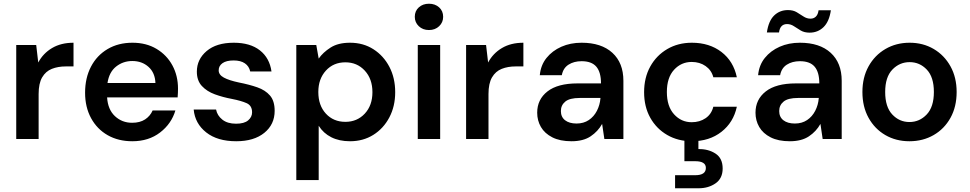

<svg xmlns="http://www.w3.org/2000/svg" viewBox="-20 -745 5197 1029"><path d="M67 0V-504H174L185 -410Q211 -459 259 -487.5Q307 -516 374 -516V-389H332Q291 -389 258 -376Q225 -363 206 -330.5Q187 -298 187 -241V0Z M689 12Q614 12 557 -20.5Q500 -53 468 -112Q436 -171 436 -248Q436 -327 467.5 -387.5Q499 -448 556.5 -482Q614 -516 690 -516Q764 -516 819 -483Q874 -450 904 -394.5Q934 -339 934 -270Q934 -260 933.5 -248Q933 -236 932 -223H554Q558 -158 596 -122.5Q634 -87 688 -87Q730 -87 757.5 -105Q785 -123 798 -153H920Q899 -82 838 -35Q777 12 689 12ZM689 -418Q640 -418 602.5 -388.5Q565 -359 556 -300H813Q811 -355 776 -386.5Q741 -418 689 -418Z M1246 12Q1145 12 1085 -35.5Q1025 -83 1018 -158H1138Q1144 -126 1171.5 -104Q1199 -82 1245 -82Q1289 -82 1310 -100Q1331 -118 1331 -143Q1331 -179 1302 -192Q1273 -205 1222 -215Q1174 -224 1131.5 -239.5Q1089 -255 1062 -284Q1035 -313 1035 -361Q1035 -427 1087.5 -471.5Q1140 -516 1233 -516Q1321 -516 1373 -475Q1425 -434 1435 -362H1321Q1315 -390 1292.5 -405.5Q1270 -421 1232 -421Q1193 -421 1172.5 -406.5Q1152 -392 1152 -368Q1152 -344 1180 -329Q1208 -314 1260 -303Q1316 -292 1359 -277Q1402 -262 1427 -233Q1452 -204 1452 -151Q1452 -78 1396.5 -33Q1341 12 1246 12Z M1568 220V-504H1675L1688 -431Q1711 -464 1751.5 -490Q1792 -516 1856 -516Q1927 -516 1981.5 -481Q2036 -446 2067 -386.5Q2098 -327 2098 -251Q2098 -175 2066.5 -115.5Q2035 -56 1980.5 -22Q1926 12 1856 12Q1798 12 1755.5 -9.5Q1713 -31 1688 -71V220ZM1831 -92Q1894 -92 1935 -136Q1976 -180 1976 -251Q1976 -322 1935 -366.5Q1894 -411 1831 -411Q1767 -411 1726.5 -366.5Q1686 -322 1686 -252Q1686 -180 1726.5 -136Q1767 -92 1831 -92Z M2279 -584Q2246 -584 2224.5 -604.5Q2203 -625 2203 -655Q2203 -686 2224.5 -705.5Q2246 -725 2279 -725Q2312 -725 2333.5 -705.5Q2355 -686 2355 -655Q2355 -625 2333.5 -604.5Q2312 -584 2279 -584ZM2219 0V-504H2339V0Z M2478 0V-504H2585L2596 -410Q2622 -459 2670 -487.5Q2718 -516 2785 -516V-389H2743Q2702 -389 2669 -376Q2636 -363 2617 -330.5Q2598 -298 2598 -241V0Z M3043 12Q2981 12 2940 -9Q2899 -30 2879 -64.5Q2859 -99 2859 -141Q2859 -212 2914 -255Q2969 -298 3075 -298H3201Q3201 -358 3176 -387.5Q3151 -417 3097 -417Q3056 -417 3027 -398.5Q2998 -380 2991 -342H2873Q2878 -396 2909 -434.5Q2940 -473 2988.5 -494.5Q3037 -516 3097 -516Q3203 -516 3262 -462Q3321 -408 3321 -312V0H3219L3207 -81Q3185 -41 3145.5 -14.5Q3106 12 3043 12ZM3070 -83Q3108 -83 3135.5 -101.5Q3163 -120 3179 -151Q3195 -182 3198 -218V-220H3087Q3033 -220 3009.5 -200.5Q2986 -181 2986 -150Q2986 -118 3008.5 -100.5Q3031 -83 3070 -83Z M3688 12Q3614 12 3556 -21.5Q3498 -55 3465 -114Q3432 -173 3432 -251Q3432 -329 3465 -388.5Q3498 -448 3556 -482Q3614 -516 3688 -516Q3782 -516 3846.5 -466.5Q3911 -417 3929 -331H3803Q3793 -369 3761.5 -391Q3730 -413 3687 -413Q3631 -413 3592.5 -371Q3554 -329 3554 -252Q3554 -175 3592.5 -132.5Q3631 -90 3687 -90Q3730 -90 3761.5 -111.5Q3793 -133 3803 -173H3929Q3911 -89 3846.5 -38.5Q3782 12 3688 12ZM3598 264V194H3706Q3763 194 3763 155Q3763 119 3706 119H3648V-5H3723V54Q3776 53 3814.5 78Q3853 103 3853 158Q3853 211 3815 237.5Q3777 264 3724 264Z M4213 12Q4151 12 4110 -9Q4069 -30 4049 -64.5Q4029 -99 4029 -141Q4029 -212 4084 -255Q4139 -298 4245 -298H4371Q4371 -358 4346 -387.5Q4321 -417 4267 -417Q4226 -417 4197 -398.5Q4168 -380 4161 -342H4043Q4048 -396 4079 -434.5Q4110 -473 4158.5 -494.5Q4207 -516 4267 -516Q4373 -516 4432 -462Q4491 -408 4491 -312V0H4389L4377 -81Q4355 -41 4315.5 -14.5Q4276 12 4213 12ZM4240 -83Q4278 -83 4305.5 -101.5Q4333 -120 4349 -151Q4365 -182 4368 -218V-220H4257Q4203 -220 4179.5 -200.5Q4156 -181 4156 -150Q4156 -118 4178.5 -100.5Q4201 -83 4240 -83ZM4319 -570Q4291 -570 4271.5 -581.5Q4252 -593 4235 -604.5Q4218 -616 4198 -616Q4161 -616 4155 -571H4090Q4099 -633 4129 -662Q4159 -691 4203 -691Q4231 -691 4250 -679.5Q4269 -668 4286.5 -656.5Q4304 -645 4324 -645Q4341 -645 4352.5 -656Q4364 -667 4367 -690H4433Q4424 -629 4393.5 -599.5Q4363 -570 4319 -570Z M4854 12Q4782 12 4725 -21Q4668 -54 4635 -113.5Q4602 -173 4602 -252Q4602 -330 4635 -389.5Q4668 -449 4725.5 -482.5Q4783 -516 4855 -516Q4927 -516 4984 -482.5Q5041 -449 5074 -389.5Q5107 -330 5107 -252Q5107 -173 5074 -113.5Q5041 -54 4983.5 -21Q4926 12 4854 12ZM4854 -91Q4908 -91 4946.5 -131.5Q4985 -172 4985 -252Q4985 -332 4947 -372Q4909 -412 4855 -412Q4801 -412 4762.5 -372Q4724 -332 4724 -252Q4724 -172 4762 -131.5Q4800 -91 4854 -91Z"/></svg>

Font: DM Sans SemiBold
Style: Regular
Weight: 600
Designer: Colophon Foundry, Jonny Pinhorn
Foundry: Colophon Foundry
Version: Version 4.004; ttfautohint (v1.8.4.7-5d5b)